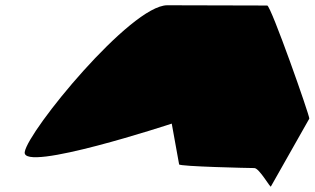

<svg xmlns="http://www.w3.org/2000/svg" viewBox="-20 -723 1196 730"><path d="M74 -145C62 -65 633 -253 633 -253L661 -98C661 -90 928 -84 947 -84C966 -84 1009 -6 1010 -14L1156 -272C1158 -282 1010 -702 996 -702C996 -702 755 -703 616 -703C477 -703 86 -225 74 -145Z"/></svg>

Font: Ampere
Style: UltExtIta
Weight: 400
Version: Version 1